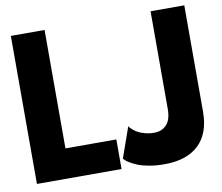

<svg xmlns="http://www.w3.org/2000/svg" viewBox="-88 -932 1217 1054"><g transform="rotate(-10 520.5 -405.0)"><path d="M525.9 -55.2 585.9 -225.1Q587.4 -222.7 590.3 -218.5Q593.3 -214.4 605 -204.1Q616.7 -193.8 630.6 -186Q644.5 -178.2 668.7 -171.6Q692.9 -165 720.2 -165Q763.7 -165 789.8 -193.4Q815.9 -221.7 815.9 -280.8V-825.2H1003.9V-232.9Q1003.9 -111.8 937.3 -48.3Q870.6 15.1 746.1 15.1Q699.2 15.1 659.2 7.8Q619.1 0.5 595.7 -9.8Q572.3 -20 555.4 -30.3Q538.6 -40.5 532.2 -47.9ZM37.1 0V-825.2H225.1V-165H508.8V0Z"/></g></svg>

Font: Hussar Preview
Style: Bold
Weight: 700
Foundry: Cannot Into Space Fonts, PlusOne Fonts
Version: Version 2.29RC2 "Millennial"